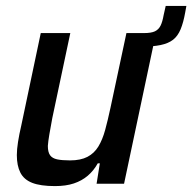

<svg xmlns="http://www.w3.org/2000/svg" viewBox="-20 -622 651 650"><path d="M406 -464 416 -510H467Q492 -510 504.5 -516Q517 -522 523.5 -535Q530 -548 534 -571L541 -602H611L607 -580Q601 -546 591.5 -523Q582 -500 566 -487.5Q550 -475 523.5 -469.5Q497 -464 458 -464ZM166 8Q117 8 89 -3Q61 -14 49 -37.5Q37 -61 37 -97Q37 -116 41 -141.5Q45 -167 52 -197L118 -510H218L157 -222Q151 -190 147 -166.5Q143 -143 142 -128Q142 -107 149.5 -96.5Q157 -86 173.5 -82.5Q190 -79 217 -79Q253 -79 276 -91Q299 -103 313 -126Q327 -149 336 -182Q345 -215 354 -257L408 -510H508L400 0H307L318 -69H311Q297 -44 277 -27Q257 -10 230 -1Q203 8 166 8Z"/></svg>

Font: Saira SemiCondensed Medium
Style: Italic
Weight: 500
Width: 4
Italic angle: -12°
Designer: Hector Gatti with collaboration of the Omnibus-Type team
Foundry: Omnibus-Type
Version: Version 1.101